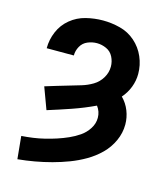

<svg xmlns="http://www.w3.org/2000/svg" viewBox="-112 -829 800 923"><g transform="rotate(15 288.0 -367.5)"><path d="M61 8Q103 4 145 -3.5Q187 -11 228 -22Q269 -33 308.5 -48Q348 -63 385 -84.5Q422 -106 452.5 -136Q483 -166 501 -205.5Q519 -245 519 -287Q519 -322 506 -355Q493 -388 468 -413Q491 -439 503.5 -471.5Q516 -504 516 -538Q516 -582 498.5 -622.5Q481 -663 448 -692Q415 -721 372.5 -732Q330 -743 287 -743Q244 -743 202 -732.5Q160 -722 126.5 -694.5Q93 -667 76 -627Q59 -587 59 -544H194Q194 -568 206 -589.5Q218 -611 240.5 -620.5Q263 -630 287 -630Q311 -630 334 -619.5Q357 -609 368.5 -586Q380 -563 380 -538Q380 -508 364 -481.5Q348 -455 322 -439.5Q296 -424 267.5 -415.5Q239 -407 210 -398.5Q181 -390 152.5 -381.5Q124 -373 95 -364L135 -256Q193 -274 251 -294Q309 -314 364 -340Q383 -315 383 -284Q383 -255 366.5 -229.5Q350 -204 326 -187.5Q302 -171 275 -159Q248 -147 220.5 -138Q193 -129 164.5 -122Q136 -115 107.5 -111Q79 -107 50 -105Z"/></g></svg>

Font: Iosevka Sparkle Extrabold
Style: Regular
Weight: 800
Designer: Belleve Invis
Foundry: Belleve Invis
Version: Version 4.5.0; ttfautohint (v1.8.3)